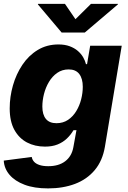

<svg xmlns="http://www.w3.org/2000/svg" viewBox="-21 -790 681 1025"><path d="M235.8 215.8Q162.1 215.8 110.4 196.3Q58.6 176.8 30 143.3Q1.5 109.9 -1 67.4L148.4 47.9Q150.9 62.5 160.9 73.5Q170.9 84.5 189.7 90.8Q208.5 97.2 236.8 97.2Q292.5 97.2 327.1 70.8Q361.8 44.4 370.6 -3.9L387.2 -95.2L371.1 -94.7Q356.9 -70.3 335.9 -50.3Q314.9 -30.3 286.4 -18.8Q257.8 -7.3 219.2 -7.3Q165.5 -7.3 123 -29.5Q80.6 -51.8 55.7 -96.9Q30.8 -142.1 30.8 -211.4Q30.8 -273.4 48.1 -334Q65.4 -394.5 98.6 -444.1Q131.8 -493.7 180.4 -523.2Q229 -552.7 291 -552.7Q325.2 -552.7 350.8 -543.2Q376.5 -533.7 394.3 -518.3Q412.1 -502.9 422.9 -484.4Q433.6 -465.8 438 -447.3L443.8 -447.8L460.4 -545.9H628.9L539.1 -6.8Q526.4 68.4 484.9 117.9Q443.4 167.5 379.4 191.7Q315.4 215.8 235.8 215.8ZM280.3 -132.3Q315.9 -132.3 342.3 -150.1Q368.7 -168 386.2 -197Q403.8 -226.1 412.4 -260.3Q420.9 -294.4 420.9 -326.7Q420.9 -370.6 402.1 -395Q383.3 -419.4 345.7 -419.4Q311 -419.4 284.7 -401.1Q258.3 -382.8 240.5 -353Q222.7 -323.2 213.9 -288.6Q205.1 -253.9 205.1 -221.2Q205.1 -178.2 223.9 -155.3Q242.7 -132.3 280.3 -132.3ZM325.7 -769.5 381.8 -687.5 464.8 -769.5H608.9L608.4 -766.6L431.6 -616.2H308.1L181.2 -766.6L182.1 -769.5Z"/></svg>

Font: Inter ExtraBold
Style: Italic
Weight: 800
Italic angle: -9.3988°
Designer: Rasmus Andersson
Foundry: rsms
Version: Version 4.001;git-66647c0bb